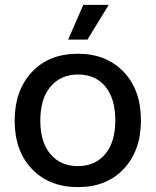

<svg xmlns="http://www.w3.org/2000/svg" viewBox="-20 -757 637 786"><path d="M299 9Q182 9 111 -65Q40 -139 40 -263Q40 -386 110 -461.5Q180 -537 299 -537Q415 -537 486 -463Q557 -389 557 -264Q557 -141 487 -66Q417 9 299 9ZM299 -77Q369 -77 410.5 -126Q452 -175 452 -264Q452 -353 411.5 -402.5Q371 -452 299 -452Q229 -452 187 -402.5Q145 -353 145 -263Q145 -175 186.5 -126Q228 -77 299 -77ZM259 -595 321 -737H425L338 -595Z"/></svg>

Font: Mona Sans Medium
Style: Regular
Weight: 500
Designer: Deni Anggara
Foundry: GitHub
Version: Version 2.000;Glyphs 3.2.3 (3260)